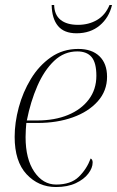

<svg xmlns="http://www.w3.org/2000/svg" viewBox="-20 -743 471 773"><path d="M205 10Q135 10 87 -41.5Q39 -93 39 -192Q39 -249 55.5 -310.5Q72 -372 104.5 -425.5Q137 -479 185 -512.5Q233 -546 295 -546Q350 -546 380.5 -516.5Q411 -487 411 -434Q411 -377 373.5 -335Q336 -293 273 -270.5Q210 -248 132 -248H86Q85 -241 84 -222Q83 -203 83 -191Q83 -103 118 -51.5Q153 0 206 0Q265 0 297 -31Q329 -62 345 -105Q353 -101 353 -89Q353 -67 335.5 -44Q318 -21 285 -5.5Q252 10 205 10ZM130 -258Q200 -258 253.5 -280Q307 -302 337.5 -342.5Q368 -383 368 -438Q368 -490 349 -513Q330 -536 291 -536Q238 -536 198 -498Q158 -460 130.5 -397Q103 -334 88 -258ZM288 -609Q238 -609 213.5 -638.5Q189 -668 188 -723H198Q199 -683 224 -663Q249 -643 294 -643Q337 -643 370.5 -662.5Q404 -682 421 -723H431Q419 -672 381.5 -640.5Q344 -609 288 -609Z"/></svg>

Font: Noto Serif Display ExtraLight
Style: Italic
Weight: 200
Italic angle: -12°
Designer: Monotype Design Team
Foundry: Monotype Imaging Inc.
Version: Version 2.009